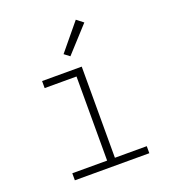

<svg xmlns="http://www.w3.org/2000/svg" viewBox="-138 -869 876 974"><g transform="rotate(-20 300.0 -382.0)"><path d="M99 0V-38H287V-492H115V-530H329V-38H501V0ZM293 -599 264 -621 382 -764 418 -736Z"/></g></svg>

Font: Iosevka Slab XLtEx
Style: Regular
Weight: 200
Width: 7
Monospace: yes
Designer: Belleve Invis
Foundry: Belleve Invis
Version: Version 11.1.0; ttfautohint (v1.8.3)